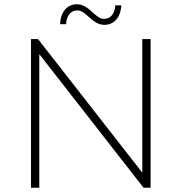

<svg xmlns="http://www.w3.org/2000/svg" viewBox="-20 -884 855 904"><path d="M165 -629 656 0H689V-700H650V-71L159 -700H126V0H165ZM472 -767C518 -767 549 -804 551 -859H523C521 -821 501 -795 470 -795C427 -795 401 -864 342 -864C296 -864 265 -827 263 -770H291C293 -810 313 -835 344 -835C387 -835 413 -767 472 -767Z"/></svg>

Font: Montserrat-Alt1 ExtLt
Style: Regular
Weight: 200
Designer: Differentunic
Foundry: Differentunic
Version: Version 7.222